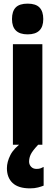

<svg xmlns="http://www.w3.org/2000/svg" viewBox="-20 -796 305 1056"><path d="M132 -776Q177 -776 197.5 -754.5Q218 -733 218 -691Q218 -607 132 -607Q46 -607 46 -691Q46 -734 66.5 -755Q87 -776 132 -776ZM213 -553V0H51V-553ZM140 93Q140 109 151 121Q162 133 181 133Q195 133 204 129.5Q213 126 220 122V225Q208 230 189 235Q170 240 145 240Q81 240 49.5 210.5Q18 181 18 129Q18 95 37 57Q56 19 107 -17L190 0Q159 33 149.5 52.5Q140 72 140 93Z"/></svg>

Font: Noto Sans Gurmukhi UI ExtraCondensed Black
Style: Regular
Weight: 900
Width: 2
Designer: Jelle Bosma - Monotype Design Team
Foundry: Monotype Imaging Inc.
Version: Version 2.004; ttfautohint (v1.8.4.7-5d5b)